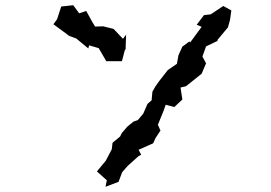

<svg xmlns="http://www.w3.org/2000/svg" viewBox="-20 -663 1040 737"><path d="M837 -640 789 -608 763 -605 735 -568 754 -560 710 -500 707 -504 680 -484 665 -451 659 -418 624 -394 592 -353 577 -332 565 -311 562 -278 546 -264 530 -227 509 -202 492 -196 469 -177 448 -153 441 -139 412 -115 409 -90 386 -46 352 -5 390 29 385 54 435 35 449 -2 470 -26 511 -63 522 -69 512 -88 568 -113 577 -133 596 -162 586 -184 608 -238 616 -261 649 -252 680 -281 673 -327 694 -332 754 -380 771 -420 757 -446 771 -485 815 -506V-510L855 -558L863 -587L868 -623ZM185 -570 246 -525 273 -515 319 -477 322 -489 359 -478 388 -428H448L460 -474L462 -470L464 -530L452 -514L416 -552L376 -562L345 -561L333 -581L311 -621L284 -612L261 -643L215 -638L199 -589Z"/></svg>

Font: チョークS
Style: Regular
Weight: 400
Designer: [Stick] Fontworks Inc.
Foundry: [Stick] Fontworks Inc.
Version: Version 1.200;FEAKit 1.0